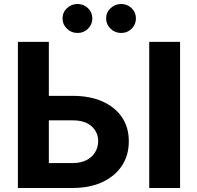

<svg xmlns="http://www.w3.org/2000/svg" viewBox="-20 -936 982 956"><path d="M168 -458.8H341Q427.5 -458.8 490.3 -430.8Q553.1 -402.7 587.4 -352Q621.6 -301.3 621.3 -232.4Q621.6 -163.7 587.4 -111.4Q553.1 -59.1 490.3 -29.5Q427.5 0 341 0H69.1V-727.5H223.2V-124H341Q382.8 -124 411.2 -139Q439.6 -153.9 454.3 -179Q469 -204.1 468.8 -234Q469 -277.1 436.2 -307.1Q403.3 -337 341 -336.7H168ZM876.6 -727.5V0H723V-727.5ZM366.2 -771.9Q335.3 -771.7 313.2 -793.1Q291.2 -814.6 291.4 -843.8Q291.2 -874.3 313.2 -895.1Q335.3 -915.9 366.2 -916.2Q396.8 -915.9 418.3 -895.1Q439.8 -874.3 439.8 -843.8Q439.8 -814.6 418.3 -793.1Q396.8 -771.7 366.2 -771.9ZM583.2 -771.9Q552.5 -771.7 530.5 -793.1Q508.4 -814.6 508.4 -843.8Q508.4 -874.3 530.5 -895.1Q552.5 -915.9 583.2 -916.2Q614.1 -915.9 635.5 -895.1Q657 -874.3 656.8 -843.8Q657 -814.6 635.5 -793.1Q614.1 -771.7 583.2 -771.9Z"/></svg>

Font: Inter
Style: Regular
Weight: 400
Designer: Rasmus Andersson
Foundry: rsms
Version: Version 4.000;git-8c9346024